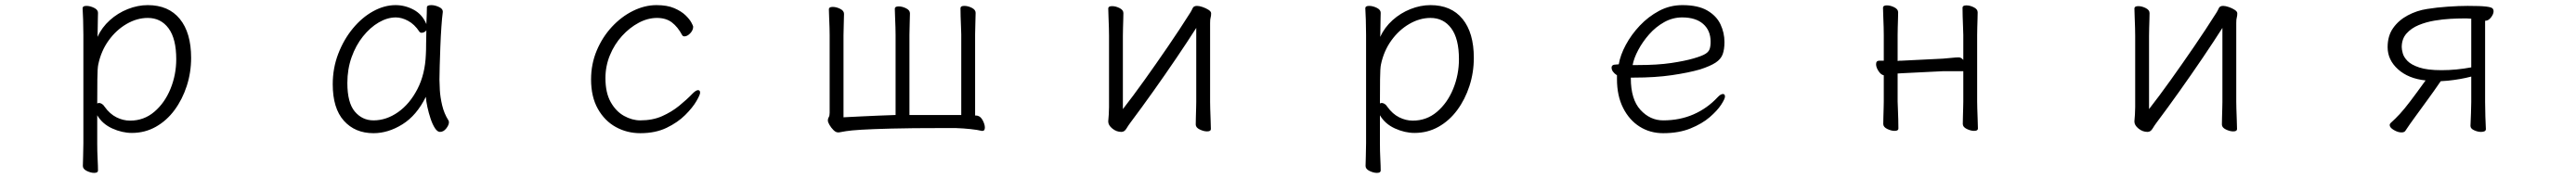

<svg xmlns="http://www.w3.org/2000/svg" viewBox="-20 -504 10040 695"><path d="M305 -368Q305 -399 304 -427Q303 -455 302 -472Q302 -481 317 -481Q331 -481 346.5 -473.5Q362 -466 362 -454Q362 -448 361.5 -433Q361 -418 361 -401Q361 -384 360.5 -372Q360 -360 360 -360Q377 -397 408 -425Q439 -453 478 -468.5Q517 -484 556 -484Q637 -484 681 -430Q725 -376 725 -278Q725 -221 708 -168.5Q691 -116 660.5 -74.5Q630 -33 587.5 -9Q545 15 494 15Q456 15 417.5 -2.5Q379 -20 359 -54V56Q359 87 360.5 116Q362 145 362 162Q362 171 347 171Q334 171 318.5 163.5Q303 156 303 144Q303 132 304 106.5Q305 81 305 55ZM359 -100Q363 -102 366 -102Q371 -102 377 -98.5Q383 -95 388 -87Q408 -59 434 -46Q460 -33 487 -33Q541 -33 581.5 -67.5Q622 -102 644.5 -157Q667 -212 667 -273Q667 -353 637 -393.5Q607 -434 556 -434Q514 -434 473.5 -410.5Q433 -387 403.5 -346Q374 -305 363 -252Q360 -239 359.5 -195Q359 -151 359 -100Z M1706 -457Q1703 -435 1700.5 -398.5Q1698 -362 1696.5 -321.5Q1695 -281 1694 -246Q1693 -211 1693 -193Q1693 -180 1694.5 -152.5Q1696 -125 1703.5 -93Q1711 -61 1728 -34Q1730 -30 1730 -27Q1730 -16 1719.5 -2.5Q1709 11 1695 11Q1685 11 1675.5 -3.5Q1666 -18 1658.5 -40.5Q1651 -63 1646 -86Q1641 -109 1640 -126Q1604 -53 1548.5 -18.5Q1493 16 1436 16Q1364 16 1320.5 -32.5Q1277 -81 1277 -175Q1277 -238 1298.5 -294Q1320 -350 1355.5 -393Q1391 -436 1434.5 -460Q1478 -484 1522 -484Q1559 -484 1592.5 -466Q1626 -448 1642 -410Q1643 -433 1643.5 -450.5Q1644 -468 1644 -475Q1644 -484 1661 -484Q1675 -484 1690.5 -477Q1706 -470 1706 -459ZM1642 -386Q1640 -382 1634.5 -379Q1629 -376 1624 -376Q1618 -376 1615 -380Q1596 -409 1571 -422.5Q1546 -436 1523 -436Q1490 -436 1456.5 -416.5Q1423 -397 1395 -362Q1367 -327 1350.5 -280.5Q1334 -234 1334 -180Q1334 -103 1363 -68.5Q1392 -34 1436 -34Q1486 -34 1531.5 -66Q1577 -98 1607 -156Q1637 -214 1640 -291Q1641 -306 1641 -333.5Q1641 -361 1642 -386Z M2709 -142Q2709 -134 2694.5 -109Q2680 -84 2651 -55Q2622 -26 2578.5 -5Q2535 16 2476 16Q2424 16 2380.5 -8Q2337 -32 2310.5 -79Q2284 -126 2284 -194Q2284 -254 2306 -306.5Q2328 -359 2365 -399Q2402 -439 2447.5 -461.5Q2493 -484 2539 -484Q2581 -484 2608.5 -472Q2636 -460 2652 -444.5Q2668 -429 2675 -416Q2682 -403 2682 -400Q2682 -386 2670.5 -374Q2659 -362 2648 -362Q2642 -362 2639 -367Q2622 -399 2599 -416.5Q2576 -434 2541 -434Q2505 -434 2469.5 -415Q2434 -396 2404.5 -363.5Q2375 -331 2357.5 -288.5Q2340 -246 2340 -199Q2340 -142 2360.5 -105.5Q2381 -69 2412.5 -51.5Q2444 -34 2476 -34Q2524 -34 2561 -50.5Q2598 -67 2627.5 -91Q2657 -115 2680 -139Q2693 -152 2701 -152Q2709 -152 2709 -142Z M3807 7Q3791 3 3763 0Q3735 -3 3705 -4H3656Q3531 -4 3454.5 -2Q3378 0 3337.5 2.5Q3297 5 3278.5 8Q3260 11 3250 13H3247Q3238 13 3229 4Q3220 -5 3213.5 -16Q3207 -27 3207 -34Q3207 -41 3210.5 -46.5Q3214 -52 3214 -64V-366Q3214 -376 3213.5 -395.5Q3213 -415 3212 -436Q3211 -457 3211 -468Q3211 -477 3226 -477Q3240 -477 3255 -469.5Q3270 -462 3270 -450Q3270 -438 3269 -411Q3268 -384 3268 -366V-46Q3268 -46 3287 -47Q3306 -48 3337 -49.5Q3368 -51 3403 -52.5Q3438 -54 3471 -55V-368Q3471 -378 3470.5 -397.5Q3470 -417 3469 -438Q3468 -459 3468 -470Q3468 -479 3483 -479Q3497 -479 3512 -471.5Q3527 -464 3527 -452Q3527 -440 3526 -413Q3525 -386 3525 -368V-55H3727V-370Q3727 -380 3726 -399.5Q3725 -419 3724.5 -440Q3724 -461 3724 -472Q3724 -481 3739 -481Q3753 -481 3768 -473.5Q3783 -466 3783 -454Q3783 -442 3782 -415Q3781 -388 3781 -370V-53Q3789 -53 3791 -52Q3803 -49 3811 -33.5Q3819 -18 3819 -6Q3819 7 3810 7Z M4643 -395Q4610 -343 4566 -278Q4522 -213 4475.5 -147.5Q4429 -82 4387 -26Q4378 -14 4370.5 -1.5Q4363 11 4351 11Q4332 11 4316 -2Q4300 -15 4300 -29V-31Q4301 -40 4302 -57Q4303 -74 4303 -86V-364Q4303 -374 4302.5 -395Q4302 -416 4301 -438Q4300 -460 4300 -471Q4300 -480 4315 -480Q4329 -480 4344 -472.5Q4359 -465 4359 -453Q4359 -445 4358.5 -428.5Q4358 -412 4357.5 -394Q4357 -376 4357 -364V-78Q4396 -128 4441 -191Q4486 -254 4532.5 -322Q4579 -390 4620 -455Q4625 -463 4629 -472Q4633 -481 4646 -481Q4655 -481 4668 -476.5Q4681 -472 4691 -465.5Q4701 -459 4701 -452Q4701 -442 4699 -435.5Q4697 -429 4697 -415V-106Q4697 -100 4697.5 -79Q4698 -58 4699 -35Q4700 -12 4700 0Q4700 9 4685 9Q4672 9 4656.5 1.5Q4641 -6 4641 -18Q4641 -26 4641.5 -44.5Q4642 -63 4642.5 -81Q4643 -99 4643 -106Z M5305 -368Q5305 -399 5304 -427Q5303 -455 5302 -472Q5302 -481 5317 -481Q5331 -481 5346.5 -473.5Q5362 -466 5362 -454Q5362 -448 5361.5 -433Q5361 -418 5361 -401Q5361 -384 5360.5 -372Q5360 -360 5360 -360Q5377 -397 5408 -425Q5439 -453 5478 -468.5Q5517 -484 5556 -484Q5637 -484 5681 -430Q5725 -376 5725 -278Q5725 -221 5708 -168.5Q5691 -116 5660.5 -74.5Q5630 -33 5587.5 -9Q5545 15 5494 15Q5456 15 5417.5 -2.5Q5379 -20 5359 -54V56Q5359 87 5360.5 116Q5362 145 5362 162Q5362 171 5347 171Q5334 171 5318.5 163.5Q5303 156 5303 144Q5303 132 5304 106.5Q5305 81 5305 55ZM5359 -100Q5363 -102 5366 -102Q5371 -102 5377 -98.5Q5383 -95 5388 -87Q5408 -59 5434 -46Q5460 -33 5487 -33Q5541 -33 5581.5 -67.5Q5622 -102 5644.5 -157Q5667 -212 5667 -273Q5667 -353 5637 -393.5Q5607 -434 5556 -434Q5514 -434 5473.5 -410.5Q5433 -387 5403.5 -346Q5374 -305 5363 -252Q5360 -239 5359.5 -195Q5359 -151 5359 -100Z M6337 -201V-198Q6337 -116 6374.5 -75Q6412 -34 6463 -34Q6528 -34 6581.5 -57.5Q6635 -81 6675 -124Q6687 -137 6696 -137Q6704 -137 6704 -127Q6704 -118 6689 -95Q6674 -72 6644.5 -46.5Q6615 -21 6569.5 -2.5Q6524 16 6463 16Q6412 16 6371.5 -9.5Q6331 -35 6307 -82.5Q6283 -130 6283 -195V-210Q6262 -224 6262 -240Q6262 -252 6279 -252Q6281 -252 6285.5 -252.5Q6290 -253 6290 -253Q6296 -289 6317.5 -329Q6339 -369 6372 -404Q6405 -439 6447 -461.5Q6489 -484 6538 -484Q6599 -484 6635 -463Q6671 -442 6686.5 -409Q6702 -376 6702 -340Q6702 -311 6695 -292Q6688 -273 6667.5 -259.5Q6647 -246 6607 -233Q6562 -220 6497 -210.5Q6432 -201 6349 -201ZM6365 -250Q6441 -250 6494.5 -258Q6548 -266 6582 -276Q6613 -285 6626.5 -293Q6640 -301 6644 -312Q6648 -323 6648 -341Q6648 -385 6619 -410.5Q6590 -436 6537 -436Q6500 -436 6467 -417.5Q6434 -399 6408.5 -370Q6383 -341 6366 -309Q6349 -277 6344 -250Z M7633 -226H7554L7392 -218Q7388 -218 7384.5 -217.5Q7381 -217 7377 -217V-108Q7377 -102 7378 -81Q7379 -60 7379.5 -37Q7380 -14 7380 -2Q7380 7 7365 7Q7352 7 7336.5 -0.5Q7321 -8 7321 -20Q7321 -28 7321.5 -46.5Q7322 -65 7322.5 -83Q7323 -101 7323 -108V-210Q7312 -212 7302.5 -226.5Q7293 -241 7293 -253Q7293 -267 7305 -267H7323V-367Q7323 -377 7322.5 -398Q7322 -419 7321 -441Q7320 -463 7320 -474Q7320 -483 7335 -483Q7349 -483 7364 -475.5Q7379 -468 7379 -456Q7379 -448 7378.5 -431.5Q7378 -415 7377.5 -397Q7377 -379 7377 -367V-266Q7381 -267 7384.5 -267Q7388 -267 7391 -267L7553 -275Q7568 -276 7586.5 -278Q7605 -280 7615 -280Q7625 -280 7633 -270V-367Q7633 -377 7632 -398Q7631 -419 7630.5 -441Q7630 -463 7630 -474Q7630 -483 7645 -483Q7659 -483 7674 -475.5Q7689 -468 7689 -456Q7689 -448 7688.5 -431.5Q7688 -415 7687.5 -397Q7687 -379 7687 -367V-108Q7687 -102 7687.5 -81Q7688 -60 7689 -37Q7690 -14 7690 -2Q7690 7 7675 7Q7662 7 7646.5 -0.5Q7631 -8 7631 -20Q7631 -28 7631.5 -46.5Q7632 -65 7632.5 -83Q7633 -101 7633 -108Z M8643 -395Q8610 -343 8566 -278Q8522 -213 8475.5 -147.5Q8429 -82 8387 -26Q8378 -14 8370.5 -1.5Q8363 11 8351 11Q8332 11 8316 -2Q8300 -15 8300 -29V-31Q8301 -40 8302 -57Q8303 -74 8303 -86V-364Q8303 -374 8302.5 -395Q8302 -416 8301 -438Q8300 -460 8300 -471Q8300 -480 8315 -480Q8329 -480 8344 -472.5Q8359 -465 8359 -453Q8359 -445 8358.5 -428.5Q8358 -412 8357.5 -394Q8357 -376 8357 -364V-78Q8396 -128 8441 -191Q8486 -254 8532.5 -322Q8579 -390 8620 -455Q8625 -463 8629 -472Q8633 -481 8646 -481Q8655 -481 8668 -476.5Q8681 -472 8691 -465.5Q8701 -459 8701 -452Q8701 -442 8699 -435.5Q8697 -429 8697 -415V-106Q8697 -100 8697.5 -79Q8698 -58 8699 -35Q8700 -12 8700 0Q8700 9 8685 9Q8672 9 8656.5 1.5Q8641 -6 8641 -18Q8641 -26 8641.5 -44.5Q8642 -63 8642.5 -81Q8643 -99 8643 -106Z M9610 -13Q9611 -35 9612 -63Q9613 -91 9613 -106V-205Q9571 -194 9522 -189L9494 -187Q9466 -146 9441 -112Q9416 -78 9393 -46Q9384 -34 9374 -19.5Q9364 -5 9356 7Q9352 13 9341 13Q9327 13 9311 3.5Q9295 -6 9295 -16Q9295 -20 9299 -24Q9317 -40 9334.5 -59Q9352 -78 9375.5 -109Q9399 -140 9435 -190Q9368 -197 9327.5 -233.5Q9287 -270 9287 -320Q9287 -364 9308.5 -394.5Q9330 -425 9365.5 -444Q9401 -463 9441 -469Q9478 -475 9521.5 -478Q9565 -481 9599 -481Q9649 -481 9670 -478.5Q9691 -476 9695.5 -471.5Q9700 -467 9700 -460Q9700 -449 9690 -436Q9680 -423 9668 -423H9667V-106Q9667 -81 9668 -49Q9669 -17 9670 0Q9670 11 9651 11Q9638 11 9624 4.5Q9610 -2 9610 -12ZM9613 -431Q9605 -432 9596.5 -432Q9588 -432 9579 -432Q9561 -432 9532 -430.5Q9503 -429 9470 -423.5Q9437 -418 9408 -406Q9379 -394 9360.5 -373Q9342 -352 9342 -320Q9342 -311 9346 -296Q9350 -281 9364.5 -266Q9379 -251 9410.5 -240.5Q9442 -230 9497 -230Q9555 -230 9613 -241Z"/></svg>

Font: Moon Stars Kai T Light
Style: Regular
Weight: 300
Designer: GuiWonder
Version: Version 1.101